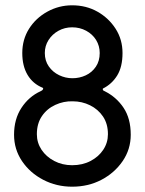

<svg xmlns="http://www.w3.org/2000/svg" viewBox="-20 -698 545 724"><path d="M252 6Q193 6 143 -20Q93 -46 63 -90.5Q33 -135 33 -190Q33 -249 61 -291.5Q89 -334 133 -354Q140 -357 142 -361Q144 -365 141 -367Q104 -382 84 -415.5Q64 -449 64 -498Q64 -549 89.5 -589.5Q115 -630 158.5 -654Q202 -678 252 -678Q305 -678 347.5 -654Q390 -630 416 -589.5Q442 -549 442 -498Q442 -446 422 -413.5Q402 -381 368 -364Q367 -362 368 -359Q369 -356 375 -354Q419 -332 446 -291.5Q473 -251 473 -190Q473 -135 442.5 -90.5Q412 -46 362.5 -20Q313 6 252 6ZM253 -403Q280 -403 303.5 -414Q327 -425 341.5 -446.5Q356 -468 356 -498Q356 -525 342.5 -547Q329 -569 305 -582Q281 -595 252 -595Q224 -595 200.5 -582Q177 -569 163 -547Q149 -525 149 -498Q149 -469 164 -447.5Q179 -426 203 -414.5Q227 -403 253 -403ZM252 -75Q291 -75 321.5 -91Q352 -107 369.5 -133.5Q387 -160 387 -192Q387 -231 368.5 -258.5Q350 -286 319.5 -301Q289 -316 254 -316Q220 -317 188.5 -302.5Q157 -288 138 -260Q119 -232 119 -192Q119 -160 136.5 -133.5Q154 -107 184.5 -91Q215 -75 252 -75Z"/></svg>

Font: Glory Medium
Style: Regular
Weight: 500
Designer: Robert Leuschke
Foundry: Robert Leuschke
Version: Version 1.011